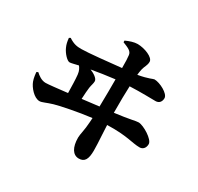

<svg xmlns="http://www.w3.org/2000/svg" viewBox="-182 -1033 1364 1322"><g transform="rotate(30 500.0 -372.0)"><path d="M406 -295C408 -331 410 -369 413 -387C417 -413 424 -426 424 -445C424 -467 387 -490 358 -501C410 -510 478 -521 541 -528C541 -472 541 -388 539 -311C501 -307 454 -301 406 -295ZM461 -777C506 -759 533 -749 537 -719C540 -696 541 -673 541 -618C448 -608 285 -591 234 -591C199 -591 174 -593 131 -621L120 -615C123 -585 127 -567 137 -545C153 -509 189 -471 208 -471C219 -471 245 -478 275 -485C285 -473 296 -455 299 -426C303 -388 304 -334 305 -283C226 -274 158 -266 136 -266C103 -266 74 -288 56 -305L44 -300C44 -290 48 -253 57 -230C71 -192 118 -136 162 -136C182 -136 209 -152 257 -166C296 -178 435 -206 537 -218L535 -186C531 -116 518 -81 518 -52C518 25 546 71 594 71C640 71 657 40 657 -29C657 -64 655 -97 652 -149C651 -175 649 -201 648 -227C808 -232 856 -205 918 -205C943 -205 962 -224 962 -256C962 -293 866 -351 827 -351C805 -351 767 -338 646 -323C645 -409 647 -484 649 -535C742 -539 817 -536 854 -536C884 -536 898 -558 898 -584C898 -620 817 -662 774 -662C764 -662 737 -644 655 -630C656 -644 659 -659 662 -675C669 -706 684 -720 684 -750C684 -784 609 -815 551 -815C525 -815 491 -804 461 -790Z"/></g></svg>

Font: Noto Serif TC Black
Style: Regular
Weight: 900
Version: Version 1.001;PS 1.001;hotconv 16.6.54;makeotf.lib2.5.65590